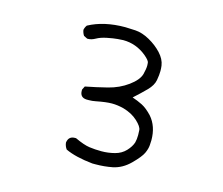

<svg xmlns="http://www.w3.org/2000/svg" viewBox="-106 -888 1212 1045"><g transform="rotate(15 500.0 -365.5)"><path d="M513 16H495Q398 6 341 -21Q329 -37 327 -57Q332 -94 368 -94H374Q425 -70 457 -65.5Q489 -61 526 -61Q563 -61 599.5 -70.5Q636 -80 659.5 -105Q683 -130 691 -155Q696 -174 696 -198Q696 -205 695 -225Q694 -245 662 -274.5Q630 -304 581 -318Q546 -327 514 -327Q481 -327 426 -316Q407 -312 387 -312H374Q337 -314 337 -352V-358L347 -378Q409 -390 470.5 -405.5Q532 -421 580 -456Q628 -491 638 -526Q646 -557 646 -577Q646 -580 645 -592Q644 -604 617 -627Q558 -676 484 -676Q477 -676 453 -674Q429 -672 394.5 -665Q360 -658 338 -645.5Q316 -633 297 -633H292L272 -643Q263 -656 260 -674Q263 -689 272 -701Q357 -747 477 -747Q496 -747 534.5 -744.5Q573 -742 615 -718.5Q657 -695 686.5 -663Q716 -631 721 -596Q723 -581 723 -566Q723 -544 717.5 -513.5Q712 -483 682.5 -453Q653 -423 614 -388Q644 -378 671 -364.5Q698 -351 729 -318Q773 -268 773 -189Q773 -182 771.5 -161Q770 -140 758.5 -115Q747 -90 704 -47Q661 -4 608 7Q562 16 513 16Z"/></g></svg>

Font: Xiaolai SC
Style: Regular
Weight: 400
Designer: Nozomi Seto 瀬戸のぞみ
Version: Version 3.11;December 4, 2020;FontCreator 13.0.0.2613 64-bit